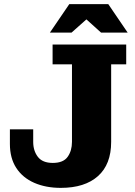

<svg xmlns="http://www.w3.org/2000/svg" viewBox="-20 -898 656 931"><path d="M222 -740 316 -878H505L599 -740H470L399 -804L327 -740ZM275 13Q202 13 146 -11.5Q90 -36 59 -83.5Q28 -131 28 -200V-271H141V-210Q141 -167 163.5 -137.5Q186 -108 236 -108Q287 -108 308 -137.5Q329 -167 329 -210V-586H235V-682H592V-586H519V-210Q519 -101 455 -44Q391 13 275 13Z"/></svg>

Font: Montagu Slab 16pt
Style: Bold
Weight: 700
Designer: Florian Karsten
Foundry: Florian Karsten
Version: Version 1.000; ttfautohint (v1.8.3)